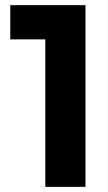

<svg xmlns="http://www.w3.org/2000/svg" viewBox="-20 -726 418 746"><path d="M156 0V-706H312V0ZM20 -573V-706H302V-573Z"/></svg>

Font: Outfit Thin
Style: Bold
Weight: 700
Version: Version 1.100;gftools[0.9.27]